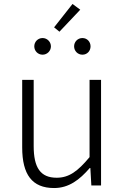

<svg xmlns="http://www.w3.org/2000/svg" viewBox="-20 -936 630 969"><path d="M253 13C327 13 381 -28 433 -88H436L441 0H490V-533H432V-143C372 -71 328 -39 266 -39C184 -39 150 -90 150 -199V-533H92V-192C92 -55 142 13 253 13ZM280 -776 385 -887 346 -916 253 -798ZM195 -660C218 -660 237 -679 237 -702C237 -725 218 -744 195 -744C171 -744 153 -725 153 -702C153 -679 171 -660 195 -660ZM396 -660C420 -660 437 -679 437 -702C437 -725 420 -744 396 -744C372 -744 354 -725 354 -702C354 -679 372 -660 396 -660Z"/></svg>

Font: Noto Sans JP Light
Style: Regular
Weight: 300
Designer: Ryoko NISHIZUKA (kana & ideographs); Paul D. Hunt (Latin, Greek & Cyrillic); Wenlong ZHANG (bopomofo); Sandoll Communica
Foundry: Adobe Systems Incorporated
Version: Version 1.004;PS 1.004;hotconv 1.0.82;makeotf.lib2.5.63406